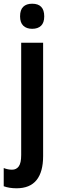

<svg xmlns="http://www.w3.org/2000/svg" viewBox="-52 -773 314 1033"><path d="M56 -685Q56 -720 73 -736.5Q90 -753 121 -753Q186 -753 186 -685Q186 -651 169 -634.5Q152 -618 121 -618Q91 -618 73.5 -634.5Q56 -651 56 -685ZM37 240Q-2 240 -32 229V131Q-10 140 13 140Q36 140 49 122Q62 104 62 61V-543H180V67Q180 152 144.5 196Q109 240 37 240Z"/></svg>

Font: Noto Sans Disp Cond SemBd
Style: Regular
Weight: 600
Width: 3
Designer: Monotype Design Team
Foundry: Monotype Imaging Inc.
Version: Version 2.000;GOOG;noto-source:20170915:90ef993387c0; ttfaut